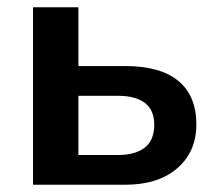

<svg xmlns="http://www.w3.org/2000/svg" viewBox="-20 -509 593 529"><path d="M71 0V-489H196V-327H325Q422 -327 471.5 -286Q521 -245 521 -166Q521 -91 468.5 -45.5Q416 0 325 0ZM196 -82H306Q353 -82 379 -102.5Q405 -123 405 -165Q405 -206 379 -225.5Q353 -245 306 -245H196Z"/></svg>

Font: Nunito Sans
Style: Bold
Weight: 700
Designer: Vernon Adams
Foundry: Vernon Adams
Version: Version 3.101; ttfautohint (v1.8.4.7-5d5b);gftools[0.9.27]